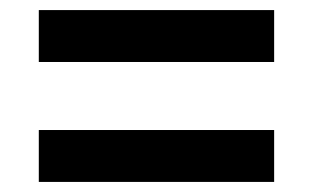

<svg xmlns="http://www.w3.org/2000/svg" viewBox="-20 -540 621 381"><path d="M57 -417V-520H524V-417ZM57 -179V-282H524V-179Z"/></svg>

Font: MuseoModerno SemiBold Medium
Style: Regular
Weight: 500
Version: Version 1.001